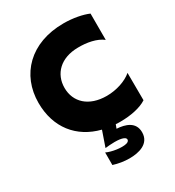

<svg xmlns="http://www.w3.org/2000/svg" viewBox="-196 -663 969 1061"><g transform="rotate(-30 288.5 -132.5)"><path d="M544 42 543 -133C506 -101 443 -80 381 -80C267 -80 200 -144 200 -235C200 -324 264 -390 375 -391C432 -392 492 -381 530 -351V-519C493 -535 435 -547 373 -547C161 -547 34 -414 34 -235C34 -77 122 32 264 68L230 166C248 164 268 162 290 162C306 162 359 163 359 186C359 193 353 200 341 203C310 211 249 202 216 186V266C247 276 283 282 317 282C376 282 449 265 449 191C449 125 390 107 336 104L345 80C355 81 365 81 376 81C440 81 505 68 544 42Z"/></g></svg>

Font: LINE Seed JP_OTF ExtraBold
Style: Regular
Weight: 800
Designer: LY Corporation & Fontrix & Fontworks
Version: Version 1.013